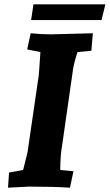

<svg xmlns="http://www.w3.org/2000/svg" viewBox="-20 -864 508 889"><path d="M410 -710 403 -629 339 -623Q323 -575 318 -542L268 -193Q259 -144 259 -77L320 -71L304 5Q225 0 113 0L17 5L22 -65L87 -77Q87 -79 96.5 -115Q106 -151 108 -163L159 -512Q161 -526 167 -623L106 -635L122 -710Q170 -705 217 -705ZM450 -771H124L135 -844H468Z"/></svg>

Font: Andada
Style: Bold Italic
Weight: 700
Italic angle: -8.29999°
Designer: Carolina Giovagnoli
Foundry: Carolina Giovagnoli
Version: Version 1.003